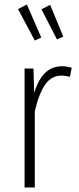

<svg xmlns="http://www.w3.org/2000/svg" viewBox="-20 -823 346 843"><path d="M161.1 -658.2 132.8 -645 59.1 -783.2 98.1 -803.2ZM257.8 -662.1 230 -649.9 162.1 -782.2 200.2 -801.8ZM253.9 -532.2Q270.5 -532.2 294.9 -525.9L287.1 -485.8Q264.6 -491.2 251 -491.2Q206.5 -491.2 179 -452.6Q151.4 -414.1 132.8 -335V0H87.9V-522H127L129.9 -416Q148.9 -475.1 178.7 -503.7Q208.5 -532.2 253.9 -532.2Z"/></svg>

Font: Fira Sans Compressed ExtraLight
Style: Regular
Weight: 250
Width: 1
Designer: Carrois Corporate & Edenspiekermann AG
Foundry: Carrois Corporate GbR & Edenspiekermann AG
Version: Version 4.203;PS 004.203;hotconv 1.0.88;makeotf.lib2.5.64775